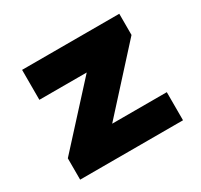

<svg xmlns="http://www.w3.org/2000/svg" viewBox="-146 -892 1136 1083"><g transform="rotate(-30 422.5 -350.0)"><path d="M86 0V-139L519 -613L626 -505H112V-700H745V-562L313 -87L206 -183H756V0Z"/></g></svg>

Font: Lexend Mega Black
Style: Regular
Weight: 900
Version: Version 1.007